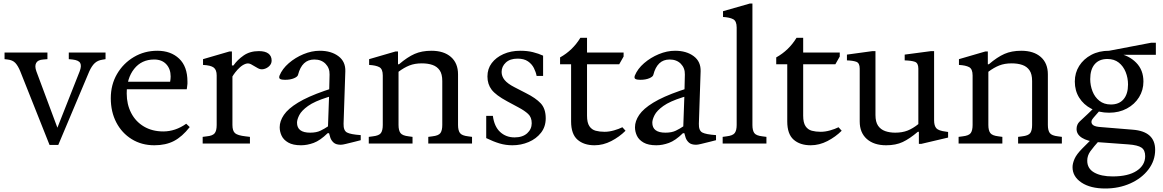

<svg xmlns="http://www.w3.org/2000/svg" viewBox="-20 -820 6642 1097"><path d="M263 8 96 -412Q83 -444 67.5 -460.5Q52 -477 23 -480L6 -482V-520H251V-482L227 -480Q196 -478 186.5 -460Q177 -442 188 -412L323 -50H292L435 -412Q447 -443 438.5 -459.5Q430 -476 394 -480L373 -482V-520H583V-482L565 -479Q538 -475 521 -459Q504 -443 490 -412L313 8Z M862 10Q789 10 732.5 -25Q676 -60 644.5 -120.5Q613 -181 613 -259Q613 -336 648.5 -397Q684 -458 744.5 -494Q805 -530 879 -530Q956 -530 1003.5 -485Q1051 -440 1051 -354Q1051 -348 1051 -341.5Q1051 -335 1049 -324L1047 -310H690V-353H952Q955 -369 955 -383Q955 -426 930 -453Q905 -480 861 -480Q789 -480 746.5 -426.5Q704 -373 704 -286Q704 -224 729.5 -174.5Q755 -125 802.5 -97Q850 -69 913 -69Q947 -69 980 -80Q1013 -91 1044 -113L1064 -94Q1021 -39 974 -14.5Q927 10 862 10Z M1138 0V-38L1161 -41Q1194 -44 1206 -58Q1218 -72 1218 -106V-389Q1218 -421 1201 -434Q1184 -447 1140 -449V-482L1291 -526H1305V-446H1314Q1336 -478 1372 -503Q1408 -528 1459 -528Q1495 -528 1513.5 -514Q1532 -500 1532 -474Q1532 -456 1519 -443Q1506 -430 1488 -425.5Q1470 -421 1454 -430L1414 -453Q1399 -461 1382.5 -455Q1366 -449 1351 -435.5Q1336 -422 1324.5 -407Q1313 -392 1308 -383V-106Q1308 -72 1323 -59Q1338 -46 1383 -41L1408 -38V0Z M1700 10Q1654 10 1627 -5.5Q1600 -21 1589 -44.5Q1578 -68 1578 -93Q1578 -128 1602 -163.5Q1626 -199 1682.5 -233.5Q1739 -268 1834 -301L1861 -310L1863 -394Q1864 -431 1840 -455.5Q1816 -480 1776 -480Q1740 -480 1717 -458Q1694 -436 1683 -393Q1681 -382 1660 -373Q1639 -364 1608 -364Q1590 -364 1581 -368.5Q1572 -373 1577 -388Q1593 -427 1630 -459Q1667 -491 1714 -510.5Q1761 -530 1807 -530Q1872 -530 1913.5 -499Q1955 -468 1953 -412L1943 -113Q1942 -74 1962.5 -63Q1983 -52 2041 -48V-19L2006 -10Q1973 -2 1955 2.5Q1937 7 1927 7Q1900 7 1886.5 -5Q1873 -17 1867.5 -33Q1862 -49 1860 -59H1852Q1809 -17 1772 -3.5Q1735 10 1700 10ZM1752 -62Q1788 -62 1811.5 -73.5Q1835 -85 1854 -98L1860 -267L1850 -264Q1777 -241 1740 -214.5Q1703 -188 1690 -162.5Q1677 -137 1677 -119Q1677 -62 1752 -62Z M2087 0V-38L2110 -41Q2146 -45 2156.5 -60Q2167 -75 2167 -106V-389Q2167 -426 2147 -436.5Q2127 -447 2089 -449V-482L2240 -526H2254V-453H2260Q2308 -494 2349 -512Q2390 -530 2445 -530Q2516 -530 2556.5 -494.5Q2597 -459 2597 -395V-106Q2597 -75 2608 -60Q2619 -45 2655 -41L2677 -38V0H2427V-38L2450 -41Q2486 -45 2496.5 -60Q2507 -75 2507 -106V-357Q2507 -397 2492 -418.5Q2477 -440 2451 -449Q2425 -458 2390 -458Q2350 -458 2319.5 -446Q2289 -434 2257 -410V-106Q2257 -75 2268 -60Q2279 -45 2315 -41L2337 -38V0Z M2908 10Q2869 10 2834 -0.5Q2799 -11 2758 -31V-158H2796Q2804 -97 2837.5 -66Q2871 -35 2920 -35Q2966 -35 2992 -58.5Q3018 -82 3018 -116Q3018 -150 2997.5 -169Q2977 -188 2943 -206L2878 -241Q2813 -276 2789 -307.5Q2765 -339 2765 -383Q2765 -427 2789.5 -459.5Q2814 -492 2856.5 -511Q2899 -530 2953 -530Q2993 -530 3025 -522Q3057 -514 3083 -502V-386H3046Q3042 -408 3030.5 -431Q3019 -454 2996.5 -469.5Q2974 -485 2937 -485Q2894 -485 2870 -462.5Q2846 -440 2846 -409Q2846 -384 2863 -363Q2880 -342 2919 -322L2985 -288Q3041 -260 3069.5 -229.5Q3098 -199 3098 -144Q3098 -96 3071 -61.5Q3044 -27 3000.5 -8.5Q2957 10 2908 10Z M3377 10Q3316 10 3279.5 -22Q3243 -54 3243 -126V-453H3180V-492Q3252 -532 3296 -604H3334V-522V-493V-159Q3334 -119 3347.5 -99Q3361 -79 3383.5 -73Q3406 -67 3434 -67Q3460 -67 3488 -75Q3516 -83 3536 -93L3554 -73Q3519 -38 3472.5 -14Q3426 10 3377 10ZM3290 -453V-520H3543V-497L3518 -453Z M3730 10Q3684 10 3657 -5.5Q3630 -21 3619 -44.5Q3608 -68 3608 -93Q3608 -128 3632 -163.5Q3656 -199 3712.5 -233.5Q3769 -268 3864 -301L3891 -310L3893 -394Q3894 -431 3870 -455.5Q3846 -480 3806 -480Q3770 -480 3747 -458Q3724 -436 3713 -393Q3711 -382 3690 -373Q3669 -364 3638 -364Q3620 -364 3611 -368.5Q3602 -373 3607 -388Q3623 -427 3660 -459Q3697 -491 3744 -510.5Q3791 -530 3837 -530Q3902 -530 3943.5 -499Q3985 -468 3983 -412L3973 -113Q3972 -74 3992.5 -63Q4013 -52 4071 -48V-19L4036 -10Q4003 -2 3985 2.5Q3967 7 3957 7Q3930 7 3916.5 -5Q3903 -17 3897.5 -33Q3892 -49 3890 -59H3882Q3839 -17 3802 -3.5Q3765 10 3730 10ZM3782 -62Q3818 -62 3841.5 -73.5Q3865 -85 3884 -98L3890 -267L3880 -264Q3807 -241 3770 -214.5Q3733 -188 3720 -162.5Q3707 -137 3707 -119Q3707 -62 3782 -62Z M4109 0V-38L4131 -41Q4167 -45 4178 -60Q4189 -75 4189 -106V-663Q4189 -700 4168.5 -710.5Q4148 -721 4111 -723V-756L4265 -800H4279V-106Q4279 -75 4289.5 -60Q4300 -45 4336 -41L4359 -38V0Z M4612 10Q4551 10 4514.5 -22Q4478 -54 4478 -126V-453H4415V-492Q4487 -532 4531 -604H4569V-522V-493V-159Q4569 -119 4582.5 -99Q4596 -79 4618.5 -73Q4641 -67 4669 -67Q4695 -67 4723 -75Q4751 -83 4771 -93L4789 -73Q4754 -38 4707.5 -14Q4661 10 4612 10ZM4525 -453V-520H4778V-497L4753 -453Z M5043 10Q4973 10 4932.5 -26Q4892 -62 4892 -126V-428Q4892 -460 4872.5 -467Q4853 -474 4819 -475V-508L4965 -528H4982V-163Q4982 -123 4997 -101.5Q5012 -80 5037.5 -71Q5063 -62 5095 -62Q5135 -62 5165.5 -74Q5196 -86 5227 -111V-428Q5227 -460 5207 -467Q5187 -474 5149 -475V-508L5300 -528H5317V-133Q5317 -102 5329.5 -87.5Q5342 -73 5384 -68L5397 -66V-34L5244 2H5230V-67H5224Q5177 -27 5137.5 -8.5Q5098 10 5043 10Z M5457 0V-38L5480 -41Q5516 -45 5526.5 -60Q5537 -75 5537 -106V-389Q5537 -426 5517 -436.5Q5497 -447 5459 -449V-482L5610 -526H5624V-453H5630Q5678 -494 5719 -512Q5760 -530 5815 -530Q5886 -530 5926.5 -494.5Q5967 -459 5967 -395V-106Q5967 -75 5978 -60Q5989 -45 6025 -41L6047 -38V0H5797V-38L5820 -41Q5856 -45 5866.5 -60Q5877 -75 5877 -106V-357Q5877 -397 5862 -418.5Q5847 -440 5821 -449Q5795 -458 5760 -458Q5720 -458 5689.5 -446Q5659 -434 5627 -410V-106Q5627 -75 5638 -60Q5649 -45 5685 -41L5707 -38V0Z M6295 257Q6210 257 6159 223Q6108 189 6108 135Q6108 114 6119.5 87.5Q6131 61 6165 27L6220 -28L6265 -22Q6228 19 6210 44Q6192 69 6192 98Q6192 143 6231.5 165.5Q6271 188 6337 188Q6426 188 6474.5 156Q6523 124 6523 72Q6523 38 6502 23.5Q6481 9 6427 5L6249 -8Q6193 -13 6162 -32.5Q6131 -52 6131 -83Q6131 -109 6149 -126Q6167 -143 6195 -169L6226 -199H6273L6243 -165Q6226 -146 6221 -138.5Q6216 -131 6216 -124Q6216 -111 6228 -103.5Q6240 -96 6269 -94L6452 -79Q6580 -69 6580 36Q6580 98 6541.5 148.5Q6503 199 6438 228Q6373 257 6295 257ZM6317 -176Q6259 -176 6215 -199Q6171 -222 6146 -262Q6121 -302 6121 -354Q6121 -404 6146 -443.5Q6171 -483 6215 -506.5Q6259 -530 6317 -530L6367 -515Q6430 -504 6471.5 -462Q6513 -420 6513 -354Q6513 -305 6488 -264.5Q6463 -224 6418.5 -200Q6374 -176 6317 -176ZM6327 -223Q6374 -223 6399.5 -253Q6425 -283 6425 -337Q6425 -375 6411.5 -408.5Q6398 -442 6372 -462.5Q6346 -483 6307 -483Q6260 -483 6234.5 -453Q6209 -423 6209 -368Q6209 -332 6222 -298.5Q6235 -265 6261.5 -244Q6288 -223 6327 -223ZM6317 -507V-530L6558 -576H6584V-507Z"/></svg>

Font: Hedvig Letters Serif
Style: Regular
Weight: 400
Designer: Alexander Örn & Tor Weibull
Foundry: Kanon Foundry
Version: Version 1.000